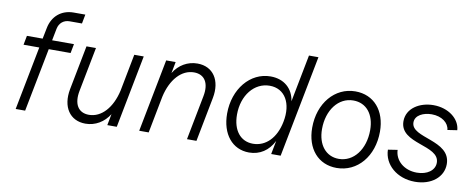

<svg xmlns="http://www.w3.org/2000/svg" viewBox="-63 -996 3213 1298"><g transform="rotate(10 1544.0 -347.0)"><path d="M193 -575 178 -500H70L58 -437H166L81 0H146L231 -437H381L393 -500H243L259 -582C267 -622 297 -647 337 -647H422L434 -710H354C270 -710 209 -658 193 -575Z M562 16C630 16 689 -20 725 -78L710 0H775L872 -500H807L758 -246C731 -125 661 -47 575 -47C501 -47 467 -104 485 -196L544 -500H479L420 -196C396 -71 455 16 562 16Z M1316 -305 1257 0H1322L1381 -305C1405 -429 1346 -516 1239 -516C1171 -516 1112 -481 1076 -422L1091 -500H1026L929 0H994L1043 -254C1070 -375 1140 -453 1226 -453C1300 -453 1334 -396 1316 -305Z M1685 16C1759 16 1818 -23 1853 -93L1835 0H1900L2036 -700H1971L1908 -375C1896 -460 1834 -516 1741 -516C1601 -516 1494 -387 1494 -218C1494 -77 1570 16 1685 16ZM1701 -47C1615 -47 1561 -115 1561 -223C1561 -355 1640 -453 1746 -453C1850 -453 1905 -359 1879 -229C1857 -116 1789 -47 1701 -47Z M2286 16C2429 16 2533 -107 2533 -276C2533 -421 2450 -516 2323 -516C2182 -516 2077 -392 2077 -224C2077 -79 2160 16 2286 16ZM2290 -47C2202 -47 2144 -118 2144 -226C2144 -357 2218 -453 2320 -453C2409 -453 2466 -384 2466 -275C2466 -143 2392 -47 2290 -47Z M2824 16C2936 16 3016 -49 3016 -138C3016 -305 2745 -269 2745 -378C2745 -428 2802 -453 2858 -453C2927 -453 2976 -415 2980 -367L3046 -377C3041 -454 2962 -516 2859 -516C2764 -516 2677 -463 2677 -374C2677 -217 2948 -259 2948 -136C2948 -83 2896 -47 2826 -47C2736 -47 2674 -105 2672 -176L2607 -166C2609 -65 2699 16 2824 16Z"/></g></svg>

Font: Uncut Sans Book Italic
Style: Regular
Weight: 350
Italic angle: -11°
Designer: Kasper Nordkvist
Foundry: UNCUT.wtf
Version: Version 1.304;Glyphs 3.2 (3246)